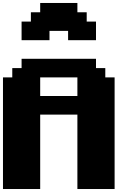

<svg xmlns="http://www.w3.org/2000/svg" viewBox="-20 -1270 915 1290"><path d="M500 0H750V-750H687.5V-812.5H625V-875H125V-812.5H62.5V-750H0V0H250V-500H500ZM500 -625H250V-750H500ZM437.5 -1000H625V-1125H562.5V-1187.5H500V-1250H250V-1187.5H187.5V-1125H125V-1000H312.5V-1062.5H437.5Z"/></svg>

Font: Faithful 32x
Style: Bold
Weight: 400
Foundry: Faithful Resource Pack
Version: Version 1.0; January 27, 2023